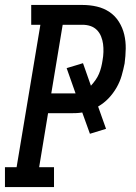

<svg xmlns="http://www.w3.org/2000/svg" viewBox="-27 -755 547 775"><path d="M-7 0V-80H40L136 -655H99V-735H306Q336 -735 364 -728.5Q392 -722 415 -706.5Q438 -691 453 -667Q468 -643 474.5 -615.5Q481 -588 480.5 -558.5Q480 -529 476 -499Q471 -474 464 -449.5Q457 -425 443.5 -401.5Q430 -378 411.5 -358.5Q393 -339 369 -325L401 -235L336 -215L305 -301Q293 -299 281.5 -298.5Q270 -298 258 -298H167L131 -80H191V0ZM258 -378Q263 -378 268 -378Q273 -378 278 -378L242 -480L308 -500L340 -409Q350 -420 358.5 -432Q367 -444 372.5 -457Q378 -470 381.5 -484Q385 -498 387 -512Q390 -528 390.5 -545Q391 -562 389 -577.5Q387 -593 381 -608Q375 -623 364 -634Q353 -645 338 -650Q323 -655 306 -655H226L180 -378Z"/></svg>

Font: Iosevka Curly Slab MdObl
Style: Regular
Weight: 500
Italic angle: -9°
Monospace: yes
Designer: Belleve Invis
Foundry: Belleve Invis
Version: Version 11.0.0; ttfautohint (v1.8.3)